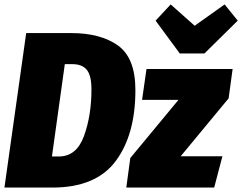

<svg xmlns="http://www.w3.org/2000/svg" viewBox="-21 -845 1091 865"><path d="M589 -439Q589 -238 500 -119Q411 0 215 0H-1L97 -696H300Q432 -696 510.5 -640Q589 -584 589 -439ZM271 -556 213 -140H244Q324 -140 357.5 -232.5Q391 -325 391 -442Q391 -505 370 -530.5Q349 -556 305 -556ZM1027 -534 1009 -402 793 -141H981L944 0H548L566 -133L783 -395H619L639 -534ZM991 -825 1050 -752 900 -604H789L680 -752L748 -825L856 -729Z"/></svg>

Font: Fira Sans Condensed Black
Style: Italic
Weight: 900
Width: 3
Italic angle: -8°
Designer: Carrois Corporate & Edenspiekermann AG
Foundry: Carrois Corporate GbR & Edenspiekermann AG
Version: Version 4.203